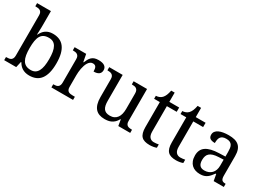

<svg xmlns="http://www.w3.org/2000/svg" viewBox="-20 -1482 3026 2215"><g transform="rotate(30 1493.5 -375.0)"><path d="M559.1 -269Q559.1 -196.8 545.7 -144Q532.2 -91.3 506.3 -57.1Q480.5 -22.9 442.4 -6.6Q404.3 9.8 355 9.8Q326.2 9.8 302.7 3.4Q279.3 -2.9 260.5 -14.6Q241.7 -26.4 227.3 -42.5Q212.9 -58.6 202.1 -78.1H195.8L178.2 0H18.1V-42H25.9Q43 -42 57.9 -44.4Q72.8 -46.9 83.7 -54.4Q94.7 -62 101.3 -76.2Q107.9 -90.3 107.9 -113.8V-649.9Q107.9 -671.9 101.3 -685.3Q94.7 -698.7 83.5 -706.1Q72.3 -713.4 57.4 -715.6Q42.5 -717.8 25.9 -717.8H18.1V-759.8H202.1V-576.2Q202.1 -559.1 201.7 -536.9Q201.2 -514.6 200.2 -494.1Q199.2 -470.7 198.2 -445.8H202.1Q213.4 -468.8 227.5 -487.3Q241.7 -505.9 260.3 -518.8Q278.8 -531.7 302.2 -538.8Q325.7 -545.9 355 -545.9Q404.3 -545.9 442.4 -529.5Q480.5 -513.2 506.3 -479.2Q532.2 -445.3 545.7 -393.1Q559.1 -340.8 559.1 -269ZM337.9 -481.9Q298.8 -481.9 272.7 -469Q246.6 -456.1 231 -429.7Q215.3 -403.3 208.7 -363.3Q202.1 -323.2 202.1 -269Q202.1 -216.8 208.7 -176.8Q215.3 -136.7 231.2 -109.4Q247.1 -82 273.2 -68.1Q299.3 -54.2 338.9 -54.2Q372.1 -54.2 395.3 -68.1Q418.5 -82 433.3 -109.4Q448.2 -136.7 455.1 -177Q461.9 -217.3 461.9 -270Q461.9 -323.2 455.1 -363Q448.2 -402.8 433.3 -429.2Q418.5 -455.6 394.8 -468.8Q371.1 -481.9 337.9 -481.9Z M935.5 0H647V-42H649.9Q667 -42 681.9 -44.4Q696.8 -46.9 707.8 -54.4Q718.8 -62 725.3 -76.2Q731.9 -90.3 731.9 -113.8V-425.8Q731.9 -447.8 725.3 -461.2Q718.8 -474.6 707.5 -481.9Q696.3 -489.3 681.4 -491.7Q666.5 -494.1 649.9 -494.1H647V-536.1H800.8L819.8 -437H824.7Q834.5 -459.5 844.7 -479.2Q855 -499 869.9 -513.9Q884.8 -528.8 906.7 -537.4Q928.7 -545.9 961.9 -545.9Q1016.6 -545.9 1043.2 -526.9Q1069.8 -507.8 1069.8 -473.1Q1069.8 -457.5 1064.7 -444.3Q1059.6 -431.2 1048.3 -421.6Q1037.1 -412.1 1019.5 -407Q1002 -401.9 976.6 -401.9Q976.6 -443.4 964.8 -461.7Q953.1 -480 923.8 -480Q905.3 -480 890.6 -469.5Q876 -459 865 -441.7Q854 -424.3 846.4 -401.9Q838.9 -379.4 834.2 -355.7Q829.6 -332 827.6 -308.6Q825.7 -285.2 825.7 -266.1V-108.9Q825.7 -86.9 832.3 -73.5Q838.9 -60.1 850.1 -53.2Q861.3 -46.4 876.2 -44.2Q891.1 -42 907.7 -42H935.5Z M1611.8 -108.9Q1611.8 -86.9 1618.4 -73.5Q1625 -60.1 1636.2 -53.2Q1647.5 -46.4 1662.4 -44.2Q1677.2 -42 1693.8 -42H1696.8V0H1538.1L1524.9 -81.1H1520Q1504.9 -52.7 1486.6 -35.2Q1468.3 -17.6 1447.8 -7.6Q1427.2 2.4 1404.8 6.1Q1382.3 9.8 1357.9 9.8Q1318.4 9.8 1287.6 -1.5Q1256.8 -12.7 1235.8 -36.6Q1214.8 -60.5 1203.9 -97.7Q1192.9 -134.8 1192.9 -186V-425.8Q1192.9 -447.8 1186.3 -461.2Q1179.7 -474.6 1168.5 -481.9Q1157.2 -489.3 1142.3 -491.7Q1127.4 -494.1 1110.8 -494.1H1107.9V-536.1H1287.1V-190.9Q1287.1 -158.2 1292.2 -132.8Q1297.4 -107.4 1309.3 -89.8Q1321.3 -72.3 1341.6 -63.2Q1361.8 -54.2 1392.1 -54.2Q1425.3 -54.2 1449 -65.9Q1472.7 -77.6 1488 -98.9Q1503.4 -120.1 1510.7 -149.9Q1518.1 -179.7 1518.1 -215.8V-421.9Q1518.1 -445.3 1511.5 -459.7Q1504.9 -474.1 1493.9 -481.7Q1482.9 -489.3 1468 -491.7Q1453.1 -494.1 1436 -494.1H1433.1V-536.1H1611.8Z M1984.9 -43Q2002.9 -43 2018.1 -44.9Q2033.2 -46.9 2048.8 -49.8V-5.9Q2042.5 -2.9 2032.2 0Q2022 2.9 2010 5.1Q1998 7.3 1984.9 8.5Q1971.7 9.8 1960 9.8Q1921.9 9.8 1894.5 1.7Q1867.2 -6.3 1849.6 -24.4Q1832 -42.5 1823.5 -72.3Q1814.9 -102.1 1814.9 -145V-479H1738.8V-519Q1756.8 -519 1778.6 -526.4Q1800.3 -533.7 1816.9 -550.8Q1834 -569.3 1844.5 -595Q1855 -620.6 1862.8 -659.2H1908.7V-536.1H2039.6V-479H1908.7V-142.1Q1908.7 -90.8 1929.4 -66.9Q1950.2 -43 1984.9 -43Z M2336.9 -43Q2355 -43 2370.1 -44.9Q2385.3 -46.9 2400.9 -49.8V-5.9Q2394.5 -2.9 2384.3 0Q2374 2.9 2362.1 5.1Q2350.1 7.3 2336.9 8.5Q2323.7 9.8 2312 9.8Q2273.9 9.8 2246.6 1.7Q2219.2 -6.3 2201.7 -24.4Q2184.1 -42.5 2175.5 -72.3Q2167 -102.1 2167 -145V-479H2090.8V-519Q2108.9 -519 2130.6 -526.4Q2152.3 -533.7 2168.9 -550.8Q2186 -569.3 2196.5 -595Q2207 -620.6 2214.8 -659.2H2260.7V-536.1H2391.6V-479H2260.7V-142.1Q2260.7 -90.8 2281.5 -66.9Q2302.2 -43 2336.9 -43Z M2570.8 -145Q2570.8 -98.1 2590.6 -75Q2610.4 -51.8 2651.9 -51.8Q2682.1 -51.8 2706.8 -61.5Q2731.4 -71.3 2748.8 -89.4Q2766.1 -107.4 2775.4 -133.3Q2784.7 -159.2 2784.7 -190.9V-272L2720.7 -269Q2678.2 -267.1 2649.7 -258.5Q2621.1 -250 2603.5 -234.6Q2585.9 -219.2 2578.4 -196.8Q2570.8 -174.3 2570.8 -145ZM2691.9 -496.1Q2663.1 -496.1 2645.3 -488Q2627.4 -480 2617.4 -465.3Q2607.4 -450.7 2604 -430.7Q2600.6 -410.6 2600.6 -387.2Q2559.1 -387.2 2537.4 -401.4Q2515.6 -415.5 2515.6 -450.2Q2515.6 -476.1 2529.8 -494.1Q2543.9 -512.2 2568.6 -523.7Q2593.3 -535.2 2626 -540.5Q2658.7 -545.9 2695.8 -545.9Q2741.7 -545.9 2775.9 -536.9Q2810.1 -527.8 2833 -507.3Q2856 -486.8 2867.4 -453.9Q2878.9 -420.9 2878.9 -373V-113.8Q2878.9 -92.8 2882.3 -79.1Q2885.7 -65.4 2893.1 -57.1Q2900.4 -48.8 2912.4 -45.4Q2924.3 -42 2940.9 -42H2943.8V0H2808.6L2793 -85.9H2784.7Q2769 -64.9 2754.4 -47.4Q2739.7 -29.8 2722.2 -17.1Q2704.6 -4.4 2682.4 2.7Q2660.2 9.8 2628.9 9.8Q2595.7 9.8 2567.1 0.2Q2538.6 -9.3 2517.8 -29.1Q2497.1 -48.8 2485.4 -78.9Q2473.6 -108.9 2473.6 -149.9Q2473.6 -229.5 2530.3 -268.1Q2586.9 -306.6 2701.7 -310.1L2784.7 -313V-373Q2784.7 -399.9 2781.7 -422.6Q2778.8 -445.3 2769 -461.7Q2759.3 -478 2741 -487.1Q2722.7 -496.1 2691.9 -496.1Z"/></g></svg>

Font: Droid-TTFautohint Serif
Style: Regular
Weight: 400
Foundry: Ascender Corporation
Version: Version 1.00; ttfautohint (v1.00rc1.4-1a1c-dirty) -l 8 -r 50